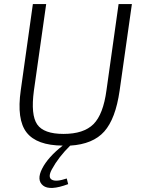

<svg xmlns="http://www.w3.org/2000/svg" viewBox="-20 -710 705 952"><path d="M634 -690 573 -260Q553 -121 497 -58Q441 5 328 12Q270 69 237 130Q216 169 237 181Q258 193 311 175L318 203Q227 237 193.5 210Q160 183 189 126Q218 69 291 12Q162 11 112 -53Q62 -117 83 -263L143 -690H209L148 -260Q132 -140 164.5 -93Q197 -46 295 -46Q395 -46 443.5 -94.5Q492 -143 508 -263L568 -690Z"/></svg>

Font: Exo 2.0 Light
Style: Italic
Weight: 300
Italic angle: -8°
Designer: Natanael Gama
Version: Version 1.001;PS 001.001;hotconv 1.0.70;makeotf.lib2.5.58329